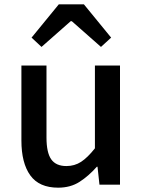

<svg xmlns="http://www.w3.org/2000/svg" viewBox="-20 -854 660 888"><path d="M249 14Q161 14 120 -43Q79 -100 79 -204V-551H195V-218Q195 -148 217 -117Q239 -86 287 -86Q325 -86 355 -105.5Q385 -125 419 -168V-551H535V0H440L431 -83H428Q390 -40 348 -13Q306 14 249 14ZM126 -680 252 -834H368L494 -680L447 -637L312 -756H307L172 -637Z"/></svg>

Font: Noto Sans JP Thin Medium
Style: Regular
Weight: 500
Version: Version 2.004-H2;hotconv 1.0.118;makeotfexe 2.5.65603